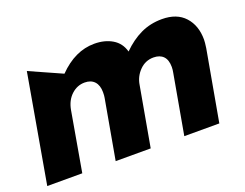

<svg xmlns="http://www.w3.org/2000/svg" viewBox="-90 -715 1129 886"><g transform="rotate(-20 474.5 -271.5)"><path d="M852 0 914 -347Q918 -375 918 -388Q918 -457 879 -500Q840 -543 767 -543Q710 -543 662.5 -520.5Q615 -498 572 -455Q560 -499 523 -521Q486 -543 435 -543Q340 -543 259 -460L100 -531L7 0H179L230 -292Q238 -337 266.5 -363.5Q295 -390 332 -390Q363 -390 380 -371.5Q397 -353 397 -319Q397 -302 395 -292L343 0H515L567 -292Q573 -332 601.5 -361Q630 -390 670 -390Q701 -390 718 -372.5Q735 -355 735 -320Q735 -307 732 -292L680 0Z"/></g></svg>

Font: Geom ExtraBold
Style: Bold Italic
Weight: 800
Italic angle: -10°
Version: Version 1.102